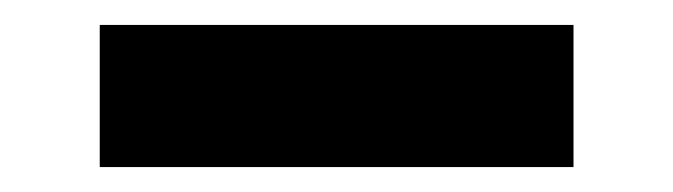

<svg xmlns="http://www.w3.org/2000/svg" viewBox="-20 -417 540 154"><path d="M60 -283V-397H440V-283Z"/></svg>

Font: Iosevka Curly Slab Heavy
Style: Regular
Weight: 900
Monospace: yes
Designer: Belleve Invis
Foundry: Belleve Invis
Version: Version 22.1.2; ttfautohint (v1.8.4)